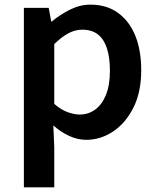

<svg xmlns="http://www.w3.org/2000/svg" viewBox="-20 -589 677 828"><path d="M83 219V-555H190L201 -496H203Q239 -526 282 -547.5Q325 -569 370 -569Q440 -569 489 -533.5Q538 -498 563.5 -435Q589 -372 589 -286Q589 -191 555 -124Q521 -57 467 -21.5Q413 14 352 14Q315 14 279 -2.5Q243 -19 210 -48L214 45V219ZM324 -95Q361 -95 390.5 -116.5Q420 -138 437 -180Q454 -222 454 -284Q454 -340 441.5 -379.5Q429 -419 403 -440Q377 -461 334 -461Q304 -461 275 -445.5Q246 -430 214 -399V-141Q244 -115 272.5 -105Q301 -95 324 -95Z"/></svg>

Font: Noto Sans SC Thin SemiBold
Style: Regular
Weight: 600
Version: Version 2.004-H2;hotconv 1.0.118;makeotfexe 2.5.65603